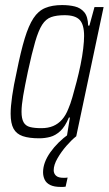

<svg xmlns="http://www.w3.org/2000/svg" viewBox="-20 -538 431 758"><path d="M135 8Q95 8 70 -0.5Q45 -9 33.5 -30Q22 -51 22 -89Q22 -117 28 -159Q34 -201 46 -255Q62 -335 77.5 -386Q93 -437 112 -466Q131 -495 158.5 -506.5Q186 -518 225 -518Q253 -518 275.5 -512.5Q298 -507 312.5 -490Q327 -473 328 -437H333L353 -510H389L281 0H244L256 -74H252Q237 -38 218 -20.5Q199 -3 178 2.5Q157 8 135 8ZM143 -32Q170 -32 190 -40.5Q210 -49 225 -66Q240 -83 250 -109Q258 -127 266 -155Q274 -183 282.5 -215.5Q291 -248 298 -282Q305 -316 308.5 -346Q312 -376 312 -396Q312 -441 294.5 -459.5Q277 -478 235 -478Q203 -478 182 -470.5Q161 -463 146.5 -440.5Q132 -418 119 -373.5Q106 -329 90 -255Q78 -198 71.5 -160Q65 -122 65 -97Q65 -70 73 -55.5Q81 -41 98.5 -36.5Q116 -32 143 -32ZM220 200Q194 200 178.5 192.5Q163 185 156.5 171.5Q150 158 150 142Q150 104 178.5 63.5Q207 23 253 -10L281 0Q263 14 242.5 37.5Q222 61 207 87Q192 113 192 134Q192 147 201 155.5Q210 164 231 164Q234 164 237 164Q240 164 247 163L239 199Q234 200 228.5 200Q223 200 220 200Z"/></svg>

Font: Saira Condensed ExtraLight
Style: Italic
Weight: 250
Width: 3
Italic angle: -12°
Designer: Hector Gatti with collaboration of the Omnibus-Type team
Foundry: Omnibus-Type
Version: Version 1.101